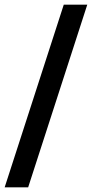

<svg xmlns="http://www.w3.org/2000/svg" viewBox="-29 -720 395 825"><path d="M245 -700H346L92 85H-9Z"/></svg>

Font: Cabin Condensed Medium
Style: Regular
Weight: 500
Width: 3
Version: Version 2.001